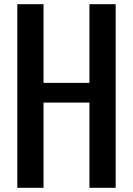

<svg xmlns="http://www.w3.org/2000/svg" viewBox="-20 -895 634 915"><path d="M406.2 -406.2H187.5V0H62.5V-875H187.5V-500H406.2V-875H531.2V0H406.2Z"/></svg>

Font: Oswald
Style: Book
Weight: 400
Designer: vernon adams
Foundry: vernon adams
Version: Version 1.000